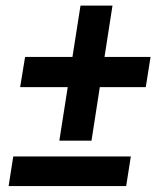

<svg xmlns="http://www.w3.org/2000/svg" viewBox="-20 -645 561 665"><path d="M501.5 -447.8 484.9 -343.3H49.8L66.9 -447.8ZM369.6 -625.5 296.9 -157.7H185.5L258.8 -625.5ZM433.1 -103 417 -0.5H9.8L25.9 -103Z"/></svg>

Font: Roboto SemiBold
Style: Italic
Weight: 600
Designer: Christian Robertson
Foundry: Google
Version: Version 3.009; 2024